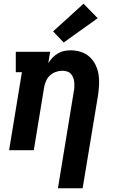

<svg xmlns="http://www.w3.org/2000/svg" viewBox="-20 -809 640 1034"><path d="M292 205 377 -314Q380 -327 380.5 -340Q381 -353 380 -365.5Q379 -378 374.5 -390Q370 -402 362 -411Q354 -420 341.5 -424Q329 -428 316 -428Q299 -428 281.5 -422Q264 -416 250.5 -404Q237 -392 229 -375Q221 -358 218 -341L162 0H29L98 -420H65V-530H250L240 -469Q250 -485 263 -498.5Q276 -512 292 -521.5Q308 -531 325.5 -534.5Q343 -538 361 -538Q389 -538 415.5 -529.5Q442 -521 462 -503Q482 -485 494 -460.5Q506 -436 510.5 -409Q515 -382 513.5 -353Q512 -324 508 -296L425 205ZM323 -580 266 -640 430 -789 506 -711Z"/></svg>

Font: Iosevka Slab XBdExObl
Style: Regular
Weight: 800
Width: 7
Italic angle: -9°
Monospace: yes
Designer: Belleve Invis
Foundry: Belleve Invis
Version: Version 11.1.0; ttfautohint (v1.8.3)